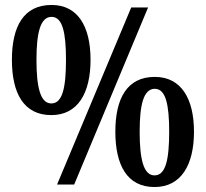

<svg xmlns="http://www.w3.org/2000/svg" viewBox="-20 -744 830 774"><path d="M187 -280C294 -280 345 -369 345 -503C345 -637 294 -724 188 -724C75 -724 28 -637 28 -503C28 -369 75 -280 187 -280ZM210 0H279L577 -714H509ZM187 -327C143 -327 127 -391 127 -503C127 -613 143 -676 188 -676C232 -676 246 -613 246 -503C246 -391 232 -327 187 -327ZM603 10C710 10 762 -79 762 -213C762 -347 710 -434 604 -434C492 -434 445 -347 445 -213C445 -79 492 10 603 10ZM603 -37C559 -37 543 -101 543 -213C543 -323 559 -386 604 -386C648 -386 662 -323 662 -213C662 -101 648 -37 603 -37Z"/></svg>

Font: Noto Serif Devanagari Condensed
Style: Bold
Weight: 700
Width: 3
Designer: Universal Thirst, Indian Type Foundry and the Monotype Design Team
Foundry: Monotype Imaging Inc.
Version: Version 2.004